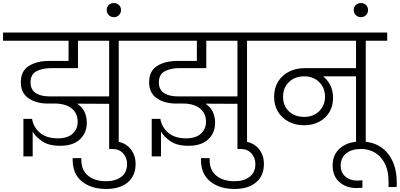

<svg xmlns="http://www.w3.org/2000/svg" viewBox="-49 -954 2630 1263"><path d="M873 -686H732V0H669V-271L459 -272Q522 -230 522 -146Q522 -80 477 -37.5Q432 5 347 5Q270 5 226.5 -26Q183 -57 166 -89V75H105V-172H162Q171 -117 214 -80.5Q257 -44 331 -44Q396 -44 429 -75Q462 -106 462 -153Q462 -209 422 -241Q382 -273 308 -273H257Q184 -275 136 -309.5Q88 -344 88 -413Q88 -487 140.5 -520Q193 -553 271 -553H402V-686H-29V-740H873ZM669 -320V-686H464V-506H289Q231 -506 191.5 -485.5Q152 -465 152 -412Q152 -364 186 -342Q220 -320 274 -320Z M843 125Q843 202 791.5 245.5Q740 289 650 289Q551 289 490 239.5Q429 190 429 98Q429 92 429 86H486Q486 92 486 98Q486 165 530 201.5Q574 238 649 238Q712 238 749.5 208.5Q787 179 787 125Q787 84 761 55Q735 26 690 26H669V-25H690Q762 -25 802.5 17.5Q843 60 843 125Z M747 -888Q747 -868 733.5 -854.5Q720 -841 700 -841Q680 -841 666.5 -854.5Q653 -868 653 -888Q653 -908 666.5 -921Q680 -934 700 -934Q720 -934 733.5 -921Q747 -908 747 -888Z M1717 -686H1576V0H1513V-271L1303 -272Q1366 -230 1366 -146Q1366 -80 1321 -37.5Q1276 5 1191 5Q1114 5 1070.5 -26Q1027 -57 1010 -89V75H949V-172H1006Q1015 -117 1058 -80.5Q1101 -44 1175 -44Q1240 -44 1273 -75Q1306 -106 1306 -153Q1306 -209 1266 -241Q1226 -273 1152 -273H1101Q1028 -275 980 -309.5Q932 -344 932 -413Q932 -487 984.5 -520Q1037 -553 1115 -553H1246V-686H815V-740H1717ZM1513 -320V-686H1308V-506H1133Q1075 -506 1035.5 -485.5Q996 -465 996 -412Q996 -364 1030 -342Q1064 -320 1118 -320Z M1687 125Q1687 202 1635.5 245.5Q1584 289 1494 289Q1395 289 1334 239.5Q1273 190 1273 98Q1273 92 1273 86H1330Q1330 92 1330 98Q1330 165 1374 201.5Q1418 238 1493 238Q1556 238 1593.5 208.5Q1631 179 1631 125Q1631 84 1605 55Q1579 26 1534 26H1513V-25H1534Q1606 -25 1646.5 17.5Q1687 60 1687 125Z M2498 -686H2357V0H2293V-452H2076Q2106 -429 2124 -393Q2142 -357 2142 -311Q2142 -257 2117.5 -216Q2093 -175 2049.5 -152.5Q2006 -130 1952 -130Q1895 -130 1850 -153.5Q1805 -177 1779.5 -219.5Q1754 -262 1754 -317Q1754 -375 1780.5 -417.5Q1807 -460 1853 -483Q1899 -506 1958 -506H2293V-686H1659V-740H2498ZM1953 -185Q2012 -185 2050.5 -222.5Q2089 -260 2089 -318Q2089 -376 2050.5 -414Q2012 -452 1953 -452Q1891 -452 1852 -414.5Q1813 -377 1813 -317Q1813 -258 1851.5 -221.5Q1890 -185 1953 -185Z M2335 281Q2309 283 2297 283Q2228 283 2183.5 243.5Q2139 204 2139 134Q2139 62 2189.5 19.5Q2240 -23 2323 -23Q2435 -23 2498 50.5Q2561 124 2561 248Q2561 267 2560 276H2507V241Q2507 141 2456.5 83.5Q2406 26 2325 26Q2264 26 2228 55.5Q2192 85 2192 135Q2192 180 2222.5 207Q2253 234 2300 234Q2309 234 2335 232Z M2372 -888Q2372 -868 2358.5 -854.5Q2345 -841 2325 -841Q2305 -841 2291.5 -854.5Q2278 -868 2278 -888Q2278 -908 2291.5 -921Q2305 -934 2325 -934Q2345 -934 2358.5 -921Q2372 -908 2372 -888Z"/></svg>

Font: Fz Poppins Light
Style: Regular
Weight: 300
Designer: Ninad Kale (Devanagari), Jonny Pinhorn (Latin)
Foundry: Indian Type Foundry
Version: Vit hóa bi Vntype.Com & FontZin.Com